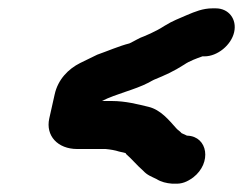

<svg xmlns="http://www.w3.org/2000/svg" viewBox="-20 -491 582 460"><path d="M497 -471H489C466 -471 447 -463 428 -455C408 -446 395 -442 374 -429C360 -420 355 -418 341 -411L325 -404C315 -401 301 -392 290 -387C266 -381 236 -368 213 -360C200 -354 185 -346 172 -340C144 -326 119 -301 111 -265L98 -207C89 -166 118 -134 165 -134H233C244 -133 256 -131 265 -128L282 -124L281 -123C296 -110 308 -95 323 -82C333 -71 343 -68 355 -62C366 -55 379 -52 392 -51H399C415 -50 428 -55 443 -66C488 -101 478 -164 429 -166H428L415 -172C411 -177 405 -180 402 -184C385 -203 365 -228 336 -235C311 -241 281 -249 248 -249H224C260 -267 301 -275 336 -293C342 -296 346 -299 349 -300C376 -311 396 -320 421 -336C434 -345 451 -351 465 -356H470C501 -356 534 -383 541 -414C548 -445 528 -471 497 -471Z"/></svg>

Font: Electronic
Style: UltHvIt
Weight: 900
Version: Version 1.011